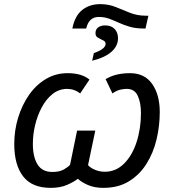

<svg xmlns="http://www.w3.org/2000/svg" viewBox="-20 -899 838 929"><path d="M330 -761Q342 -822 377.5 -850.5Q413 -879 465 -879Q506 -879 540 -865Q574 -851 609 -837Q644 -823 686 -823H698L684 -761H676Q637 -761 608 -769.5Q579 -778 555 -789Q531 -800 508 -808.5Q485 -817 458 -817Q410 -817 397 -761ZM434 -642Q491 -662 491 -687Q491 -695 485.5 -699.5Q480 -704 472 -707Q462 -712 452 -718Q442 -724 442 -739Q442 -756 454.5 -766Q467 -776 489 -776Q518 -776 534.5 -759Q551 -742 551 -714Q551 -677 520 -649Q489 -621 426 -605ZM225 10Q135 10 92 -45.5Q49 -101 49 -202Q49 -269 68 -330.5Q87 -392 121 -440.5Q155 -489 202.5 -517Q250 -545 307 -545Q375 -545 413 -514L368 -447Q340 -469 303 -469Q264 -468 233.5 -443.5Q203 -419 182 -379.5Q161 -340 150 -294Q139 -248 139 -203Q139 -140 161.5 -103.5Q184 -67 233 -67Q268 -67 289 -79Q310 -91 319 -102L353 -267H441L406 -100Q417 -87 439.5 -77.5Q462 -68 487 -68Q541 -68 580.5 -107.5Q620 -147 641 -212Q662 -277 662 -352Q662 -402 646.5 -435.5Q631 -469 593 -469Q579 -469 561.5 -465Q544 -461 524 -447L491 -516Q518 -532 547 -538.5Q576 -545 609 -545Q680 -545 716.5 -492.5Q753 -440 753 -357Q753 -290 737.5 -224.5Q722 -159 688.5 -106Q655 -53 603.5 -21.5Q552 10 480 10Q437 10 405 -4Q373 -18 357 -34Q336 -18 303.5 -4Q271 10 225 10Z"/></svg>

Font: Noto Sans
Style: Italic
Weight: 400
Italic angle: -12°
Designer: Monotype Design Team
Foundry: Monotype Imaging Inc.
Version: Version 2.013; ttfautohint (v1.8.4.7-5d5b)